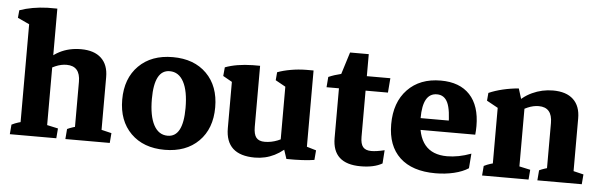

<svg xmlns="http://www.w3.org/2000/svg" viewBox="-41 -676 2555 814"><g transform="rotate(5 1236.5 -269.5)"><path d="M60.5 -2.9V-504.9L173.8 -490.7V-2.9ZM292 -2.9V-247.1Q292 -314 233.9 -314Q188.5 -314 136.7 -272.9L127.9 -302.2Q187.5 -385.3 289.1 -385.3Q345.2 -385.3 375.2 -357.2Q405.3 -329.1 405.3 -276.9V-2.9ZM19.5 0 22.9 -41Q36.6 -47.9 50.5 -52.2Q64.5 -56.6 78.6 -60.1L60.5 -12.2V-88.9H173.8V-12.2L157.7 -55.7L220.7 -42L217.3 0ZM255.9 0 259.3 -43Q269.5 -47.9 282.7 -52.2Q295.9 -56.6 310.1 -59.6L292 -12.2V-88.9H405.3V-12.2L388.7 -56.2L448.2 -42L444.8 0ZM60.5 -439.5V-500.5L76.7 -463.9L10.7 -494.6L13.7 -526.9Q65.9 -545.4 131.8 -547.9H173.8V-463.9Z M678.8 8.8Q588.4 8.8 534.9 -44.4Q481.4 -97.7 481.4 -187.7Q481.4 -278.3 535.2 -332Q588.9 -385.7 680 -385.7Q770.6 -385.7 823.8 -332.5Q877 -279.3 877 -189Q877 -98.2 823.3 -44.7Q769.7 8.8 678.8 8.8ZM686.5 -51.8Q752 -51.8 752 -175.3Q752 -247.7 731.2 -286.4Q710.4 -325.2 671.9 -325.2Q606.4 -325.2 606.4 -201.7Q606.4 -129.3 627.2 -90.5Q647.9 -51.8 686.5 -51.8Z M1062.5 8.3Q938 8.3 938 -106V-327.1L1051.3 -321.8V-121.6Q1051.3 -89.8 1062.5 -75.9Q1073.7 -62 1098.6 -62Q1153.8 -62 1208 -105.5L1217.3 -68.8Q1151.9 8.3 1062.5 8.3ZM938 -251.5V-314L957.5 -292L899.4 -324.7L902.8 -361.8Q950.7 -379.9 1020 -381.3H1051.3V-303.7ZM1278.8 -28.8 1165.5 -48.3V-326.2L1278.8 -321.3ZM1165.5 -251.5V-314L1185.1 -291.5L1122.6 -326.2L1125.5 -360.4Q1149.9 -369.6 1181.6 -375.2Q1213.4 -380.9 1247.6 -381.3H1278.8V-303.7ZM1196.8 2.4 1173.3 -67.9 1278.8 -92.8V-29.8L1261.2 -62L1318.8 -44.9L1315.4 -3.9Q1271.5 3.4 1196.8 2.4Z M1512.7 5.9Q1392.6 5.9 1392.6 -104V-342.3L1397 -377L1426.3 -470.7H1505.9V-118.7Q1505.9 -88.9 1516.8 -75.7Q1527.8 -62.5 1552.2 -62.5Q1574.2 -62.5 1608.4 -70.8L1604.5 -14.2Q1569.8 5.9 1512.7 5.9ZM1339.8 -315.4 1343.3 -359.4Q1367.7 -370.1 1397 -377H1606L1601.1 -315.4Z M1831.1 7.8Q1732.4 7.8 1679.4 -41.7Q1626.5 -91.3 1626.5 -183.1Q1626.5 -276.4 1679 -331.1Q1731.4 -385.7 1820.3 -385.7Q1900.9 -385.7 1944.1 -339.4Q1987.3 -293 1987.3 -206.5Q1987.3 -199.2 1986.8 -188Q1986.3 -176.8 1985.4 -169.9L1869.1 -193.4Q1869.1 -264.2 1855 -295.2Q1840.8 -326.2 1809.1 -326.2Q1748.5 -326.2 1748.5 -220.2Q1748.5 -68.4 1874 -68.4Q1922.9 -68.4 1976.1 -88.4L1971.2 -25.9Q1946.8 -9.8 1909.7 -1Q1872.6 7.8 1831.1 7.8ZM1678.7 -169.9V-219.7H1977.5L1985.4 -169.9Z M2300.8 -2.9V-247.1Q2300.8 -314 2243.2 -314Q2198.2 -314 2146.5 -272.9L2136.7 -307.1Q2167 -346.2 2209.2 -365.7Q2251.5 -385.3 2297.9 -385.3Q2354.5 -385.3 2384.3 -357.2Q2414.1 -329.1 2414.1 -276.9V-2.9ZM2070.3 -2.9V-332L2183.6 -311.5V-2.9ZM2029.3 0 2032.7 -41Q2046.4 -47.9 2060.3 -52.2Q2074.2 -56.6 2088.4 -60.1L2070.3 -12.2V-88.9H2183.6V-12.2L2167.5 -55.7L2230.5 -42L2227.1 0ZM2264.6 0 2268.1 -43Q2278.3 -47.9 2291.5 -52.2Q2304.7 -56.6 2318.8 -59.6L2300.8 -12.2V-88.9H2414.1V-12.2L2397.5 -56.2L2457 -42L2453.6 0ZM2070.3 -251.5V-314L2089.8 -280.8L2022.5 -317.9L2025.4 -351.1Q2051.8 -362.8 2084.7 -370.6Q2117.7 -378.4 2152.3 -381.3L2179.7 -293.9Z"/></g></svg>

Font: Markazi Text
Style: Regular
Weight: 400
Designer: Borna Izadpanah (Arabic designer), Fiona Ross (Arabic design director) and Florian Runge (Latin designer)
Foundry: Borna Izadpanah and Florian Runge
Version: Version 1.000